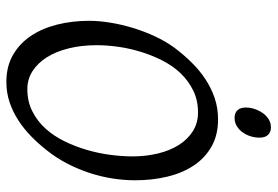

<svg xmlns="http://www.w3.org/2000/svg" viewBox="-150 -680 846 585"><g transform="rotate(90 272.5 -388.0)"><path d="M457 -369.1Q457 -410.2 448.2 -446.5Q439.5 -482.9 422.4 -510Q405.3 -537.1 380.4 -553Q355.5 -568.8 323.2 -568.8Q286.1 -568.8 256.6 -554.4Q227.1 -540 204.1 -516.1Q181.2 -492.2 165 -460.4Q148.9 -428.7 138.4 -394.5Q127.9 -360.4 123 -325.4Q118.2 -290.5 118.2 -259.8Q118.2 -214.4 127.7 -175.5Q137.2 -136.7 154.8 -108.6Q172.4 -80.6 197 -64.7Q221.7 -48.8 252 -48.8Q289.6 -48.8 319.6 -64Q349.6 -79.1 372.3 -104.2Q395 -129.4 411.1 -162.4Q427.2 -195.3 437.5 -231Q447.8 -266.6 452.4 -302.5Q457 -338.4 457 -369.1ZM529.8 -377.9Q529.8 -343.3 524.2 -307.6Q518.6 -272 507.1 -237.3Q495.6 -202.6 478.8 -170.2Q461.9 -137.7 439.9 -109.9Q419.4 -83.5 396.2 -60.8Q373 -38.1 346.9 -21.2Q320.8 -4.4 291.7 5.4Q262.7 15.1 230 15.1Q183.1 15.1 148.2 -4.9Q113.3 -24.9 90.1 -59.3Q66.9 -93.8 55.4 -139.6Q43.9 -185.5 43.9 -236.8Q43.9 -267.6 49.6 -302Q55.2 -336.4 65.7 -370.8Q76.2 -405.3 91.3 -437.7Q106.4 -470.2 126 -497.1Q146.5 -524.4 170.2 -548.6Q193.8 -572.8 220.9 -590.8Q248 -608.9 278.8 -619.4Q309.6 -629.9 344.2 -629.9Q392.1 -629.9 427.2 -609.9Q462.4 -589.8 485.1 -555.4Q507.8 -521 518.8 -475.1Q529.8 -429.2 529.8 -377.9ZM399.9 -756.3Q399.9 -742.7 395.8 -729.2Q391.6 -715.8 383.8 -704.8Q376 -693.8 364.7 -687Q353.5 -680.2 339.8 -680.2Q324.7 -680.2 316.4 -689Q308.1 -697.8 308.1 -714.4Q308.1 -727.5 312.5 -741Q316.9 -754.4 324.7 -765.6Q332.5 -776.9 343.5 -783.9Q354.5 -791 368.2 -791Q383.3 -791 391.6 -782Q399.9 -772.9 399.9 -756.3Z"/></g></svg>

Font: Gentium Plus APac
Style: Italic
Weight: 400
Italic angle: -8°
Designer: J. Victor Gaultney, Annie Olsen, Iska Routamaa, Becca Hirsbrunner
Foundry: SIL International
Version: Version 5.000